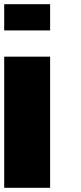

<svg xmlns="http://www.w3.org/2000/svg" viewBox="-20 -770 384 915"><path d="M0 -625V-750H218.8V-625ZM0 125V-500H218.8V125Z"/></svg>

Font: CraftyPE
Style: Regular
Weight: 400
Designer: Erek Butcher
Foundry: Haunted Coop
Version: Version 0.018;April 4, 2024;FontCreator 15.0.0.2962 64-bit